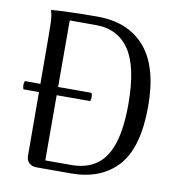

<svg xmlns="http://www.w3.org/2000/svg" viewBox="-79 -777 796 850"><g transform="rotate(10 318.5 -352.0)"><path d="M24 -367H324Q331 -349 324 -330H24Q17 -349 24 -367ZM141 0Q120 0 107.5 -12Q95 -24 95 -44L93 -577Q93 -607 92 -641Q91 -675 83 -697Q110 -700 148 -701.5Q186 -703 224.5 -703.5Q263 -704 291 -704Q430 -704 505.5 -616.5Q581 -529 581 -351Q581 -166 506 -83Q431 0 295 0ZM174 -37H291Q357 -37 402 -67.5Q447 -98 470 -166Q493 -234 493 -346Q493 -513 441.5 -589.5Q390 -666 291 -666H173Z"/></g></svg>

Font: Arima
Style: Regular
Weight: 400
Designer: Joana Correia and Natanael Gama
Foundry: NDISCOVER
Version: Version 1.101;gftools[0.9.23]